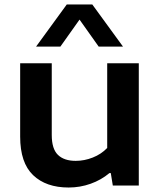

<svg xmlns="http://www.w3.org/2000/svg" viewBox="-20 -828 716 857"><path d="M70 -218V-545.5H211V-225.5Q211 -163.5 238.5 -136.8Q266 -110 318 -110Q356.5 -110 394 -124.8Q431.5 -139.5 458.5 -167.5V-545.5H599.5V0H483.5L474.5 -55.5H468.5Q431.5 -24.5 384.5 -7.8Q337.5 9 286.5 9Q185.5 9 127.8 -46.2Q70 -101.5 70 -218ZM529 -620H420.5L335 -740.5L249.5 -620H141L278 -808H392Z"/></svg>

Font: Encode Sans Expanded SemiBold
Style: Regular
Weight: 600
Width: 7
Designer: Multiple Designers
Foundry: Impallari Type
Version: Version 2.000